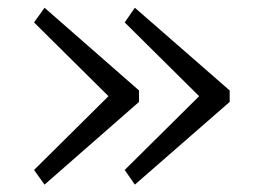

<svg xmlns="http://www.w3.org/2000/svg" viewBox="-20 -552 690 503"><path d="M581.7 -315V-285L333.3 -68.3L306.7 -106.7L501.7 -300L306.7 -493.3L333.3 -531.7ZM344.2 -315V-285L96.7 -68.3L69.2 -106.7L264.2 -300L69.2 -493.3L96.7 -531.7Z"/></svg>

Font: Boon
Style: Regular
Weight: 400
Designer: Sungsit Sawaiwan
Foundry: FontUni
Version: Version 3.0